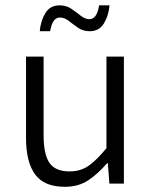

<svg xmlns="http://www.w3.org/2000/svg" viewBox="-20 -699 578 731"><path d="M226.6 12.2Q148.4 12.2 113.8 -34.7Q79.1 -81.5 79.1 -174.3V-483.4H146V-183.6Q146 -111.8 168.2 -79.1Q190.4 -46.4 244.6 -46.4Q286.6 -46.4 317.1 -67.6Q347.7 -88.9 385.3 -134.8V-483.4H451.7V0H396.5L390.6 -77.6H387.7Q353.5 -37.6 316.2 -12.7Q278.8 12.2 226.6 12.2ZM131.3 -580.1Q134.8 -619.6 152.8 -649.2Q170.9 -678.7 207 -678.7Q232.4 -678.7 251.7 -665.5Q271 -652.3 287.4 -639.2Q303.7 -626 320.3 -626Q349.1 -626 357.4 -678.7H397Q393.6 -639.2 375.5 -609.6Q357.4 -580.1 321.3 -580.1Q295.9 -580.1 277.1 -593.3Q258.3 -606.4 241.9 -619.4Q225.6 -632.3 208 -632.3Q179.2 -632.3 170.9 -580.1Z"/></svg>

Font: Varta Light Light
Style: Regular
Weight: 300
Version: Version 1.004